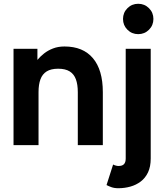

<svg xmlns="http://www.w3.org/2000/svg" viewBox="-20 -765 866 1012"><path d="M390.1 0H522V-279.3Q522 -396.5 469.8 -458.3Q417.7 -520 319.8 -520Q286.4 -520 259.5 -509.6Q232.7 -499.3 212.4 -483.3Q192.1 -467.3 177.2 -449.2V-507.8H51.3V0H183.1V-279.3Q183.1 -319.6 193.2 -347Q203.4 -374.5 226.1 -388.7Q248.8 -402.8 286.6 -402.8Q324.5 -402.8 347.2 -388.7Q369.9 -374.5 380 -347Q390.1 -319.6 390.1 -279.3ZM576.2 102.1 541.5 210.4Q550.5 215.3 566.3 221.2Q582 227.1 604 227.1Q636.5 227.1 666.9 218.6Q697.3 210.2 721.7 191.8Q746.1 173.3 760.3 143.3Q774.4 113.3 774.4 70.3V0V-67.4V-507.8H642.6V-67.4V0V70.3Q642.6 80.3 640.4 87.8Q638.2 95.2 633.5 100.2Q628.9 105.2 621.7 107.5Q614.5 109.9 604 109.9Q597.7 109.9 589.2 107.4Q580.8 105 576.2 102.1ZM628.4 -665Q628.4 -631.6 651.7 -608.3Q675 -585 708.5 -585Q741.9 -585 765.3 -608.3Q788.6 -631.6 788.6 -665Q788.6 -698.5 765.3 -721.8Q741.9 -745.1 708.5 -745.1Q675 -745.1 651.7 -721.8Q628.4 -698.5 628.4 -665Z"/></svg>

Font: Giphurs
Style: Regular
Weight: 400
Version: Version 2.010